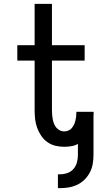

<svg xmlns="http://www.w3.org/2000/svg" viewBox="-20 -755 540 998"><path d="M281 223V151H291Q311 151 330 144.5Q349 138 362 123Q375 108 380 89Q385 70 385 50V-7Q369 2 350.5 5Q332 8 313 8Q290 8 267.5 2.5Q245 -3 226 -16.5Q207 -30 194 -49.5Q181 -69 173 -91Q165 -113 162.5 -136Q160 -159 160 -183V-440H70V-520H160V-735H250V-520H420V-440H250V-183Q250 -171 251 -159Q252 -147 254 -135.5Q256 -124 260.5 -112.5Q265 -101 272.5 -92Q280 -83 290.5 -77.5Q301 -72 313 -72Q324 -72 334.5 -76Q345 -80 352 -88Q359 -96 364 -106Q369 -116 371.5 -126Q374 -136 375.5 -147Q377 -158 377 -169V-174H466Q466 -172 466.5 -169.5Q467 -167 467 -164Q467 -162 466.5 -159.5Q466 -157 466 -155V50Q466 74 462 97Q458 120 447.5 140.5Q437 161 420 178Q403 195 382 205Q361 215 338 219Q315 223 291 223Z"/></svg>

Font: Iosevka SS18 Medium
Style: Regular
Weight: 500
Monospace: yes
Designer: Belleve Invis
Foundry: Belleve Invis
Version: Version 25.1.1; ttfautohint (v1.8.4)